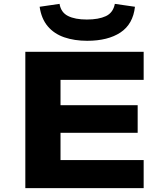

<svg xmlns="http://www.w3.org/2000/svg" viewBox="-20 -973 848 993"><path d="M111 0V-705H723V-560H293V-429H692V-286H293V-145H723V0ZM431 -762Q365 -762 312.5 -780Q260 -798 227 -837Q194 -876 185 -938L288 -953Q295 -909 331.5 -890.5Q368 -872 429 -872Q490 -872 527.5 -889.5Q565 -907 574 -953L678 -938Q668 -848 603 -805Q538 -762 431 -762Z"/></svg>

Font: Nunito Sans 7pt Expanded ExtraBold
Style: Regular
Weight: 800
Width: 7
Designer: Vernon Adams
Foundry: Vernon Adams
Version: Version 3.101;gftools[0.9.27]